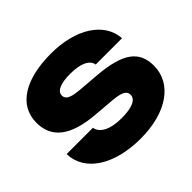

<svg xmlns="http://www.w3.org/2000/svg" viewBox="-180 -983 1217 1217"><g transform="rotate(-45 428.5 -375.0)"><path d="M36 -246C40 -88 200 17 439 17C670 17 824 -90 824 -251C824 -382 740 -446 523 -463L378 -475C300 -482 277 -500 277 -530C277 -570 328 -590 412 -590C507 -590 561 -562 568 -517H804C794 -667 638 -767 417 -767C190 -767 41 -682 41 -521C41 -390 131 -309 348 -293L480 -282C566 -275 589 -256 589 -225C589 -181 534 -160 443 -160C343 -160 280 -193 272 -246Z"/></g></svg>

Font: Bounded ExtBd
Style: Regular
Weight: 800
Designer: Vlad Churkin
Version: Version 3.0